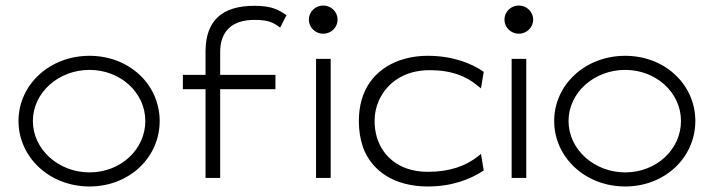

<svg xmlns="http://www.w3.org/2000/svg" viewBox="-20 -664 2581 695"><path d="M47 -226C47 -95 159 11 304 11C449 11 558 -95 558 -226C558 -357 449 -462 304 -462C159 -462 47 -357 47 -226ZM99 -226C99 -329 192 -411 304 -411C416 -411 506 -329 506 -226C506 -123 417 -40 304 -40C192 -40 99 -123 99 -226Z M642 -341H724V-20H777V-341H977V-393H777V-476C777 -548 817 -592 901 -592C955 -592 971 -581 994 -564L1017 -609C988 -629 963 -643 901 -643C781 -643 726 -587 724 -482V-393H642Z M1098 -593C1098 -565 1121 -542 1150 -542C1179 -542 1202 -565 1202 -593C1202 -621 1179 -644 1150 -644C1121 -644 1098 -621 1098 -593ZM1124 -20H1177V-451H1124Z M1279 -226C1279 -191 1284 -160 1294 -131C1324 -48 1404 11 1529 11C1616 11 1683 -15 1731 -47L1721 -107L1710 -98C1667 -64 1609 -42 1529 -42C1501 -42 1474 -46 1450 -55C1382 -80 1336 -141 1336 -226C1336 -252 1341 -276 1351 -299C1379 -362 1441 -410 1535 -410C1615 -410 1668 -388 1710 -353L1721 -344L1731 -404C1685 -436 1616 -462 1529 -462C1490 -462 1457 -456 1425 -445C1336 -412 1279 -339 1279 -226Z M1806 -593C1806 -565 1829 -542 1858 -542C1887 -542 1910 -565 1910 -593C1910 -621 1887 -644 1858 -644C1829 -644 1806 -621 1806 -593ZM1832 -20H1885V-451H1832Z M1986 -226C1986 -95 2098 11 2243 11C2388 11 2497 -95 2497 -226C2497 -357 2388 -462 2243 -462C2098 -462 1986 -357 1986 -226ZM2038 -226C2038 -329 2131 -411 2243 -411C2355 -411 2445 -329 2445 -226C2445 -123 2356 -40 2243 -40C2131 -40 2038 -123 2038 -226Z"/></svg>

Font: Charger Sport
Style: ExLitExt
Weight: 200
Designer: Jasper
Foundry: Cannot Into Space Fonts
Version: Version 1.1